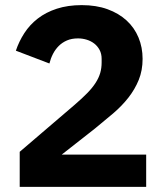

<svg xmlns="http://www.w3.org/2000/svg" viewBox="-20 -730 640 750"><path d="M551 0H57V-137L272 -321Q301 -346 321 -366.5Q341 -387 353.5 -406.5Q366 -426 371.5 -445Q377 -464 377 -486V-500Q377 -520 369 -535Q361 -550 348 -560Q335 -570 318.5 -575Q302 -580 285 -580Q260 -580 241.5 -572Q223 -564 209.5 -550.5Q196 -537 187 -519.5Q178 -502 173 -482L42 -532Q54 -568 75 -600.5Q96 -633 127.5 -657.5Q159 -682 202 -696Q245 -710 299 -710Q356 -710 400 -694Q444 -678 474.5 -650Q505 -622 521 -583.5Q537 -545 537 -500Q537 -455 522 -418Q507 -381 481.5 -348.5Q456 -316 422 -287Q388 -258 351 -228L221 -126H551Z"/></svg>

Font: Aneliza ExtraBold
Style: Regular
Weight: 800
Designer: Mike Abbink, Paul van der Laan, Pieter van Rosmalen
Foundry: Bold Monday
Version: Version 3.001;September 8, 2019;FontCreator 11.5.0.2425 64-b